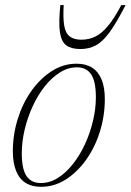

<svg xmlns="http://www.w3.org/2000/svg" viewBox="-20 -710 504 740"><path d="M275.5 -464.5Q311 -464.5 335.2 -449Q359.5 -433.5 371.8 -403Q384 -372.5 384 -328Q384 -264 365.2 -203.5Q346.5 -143 312.5 -95Q278.5 -47 234 -18.5Q189.5 10 138 10Q102.5 10 78.2 -5.5Q54 -21 41.8 -51.8Q29.5 -82.5 29.5 -127Q29.5 -190.5 48.2 -251Q67 -311.5 101 -359.5Q135 -407.5 179.5 -436Q224 -464.5 275.5 -464.5ZM137 -4.5Q171.5 -4.5 203 -24.2Q234.5 -44 261.2 -78Q288 -112 307.8 -155Q327.5 -198 338.5 -244.5Q349.5 -291 349.5 -335.5Q349.5 -396.5 331.2 -423.5Q313 -450.5 276.5 -450.5Q242 -450.5 210.5 -430.5Q179 -410.5 152.2 -376.8Q125.5 -343 105.8 -300Q86 -257 75 -210.2Q64 -163.5 64 -119Q64 -58.5 82.2 -31.5Q100.5 -4.5 137 -4.5ZM293.5 -557Q323 -557 347.8 -569.2Q372.5 -581.5 396.8 -610.8Q421 -640 447.5 -690.5H464Q429 -622 402.2 -585.5Q375.5 -549 349.2 -535Q323 -521 289.5 -521Q255 -521 235.8 -535Q216.5 -549 211 -585.5Q205.5 -622 212.5 -690.5H225.5Q222.5 -640.5 227.5 -611.2Q232.5 -582 248.8 -569.5Q265 -557 293.5 -557Z"/></svg>

Font: Newsreader 36pt ExtraLight
Style: Italic
Weight: 250
Italic angle: -17°
Designer: Hugues Gentile
Foundry: Production Type
Version: Version 1.003